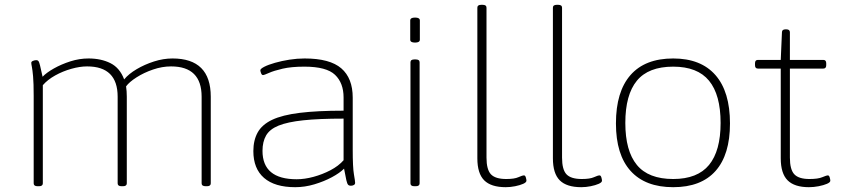

<svg xmlns="http://www.w3.org/2000/svg" viewBox="-20 -772 3498 798"><path d="M136 2Q120 2 120 -10V-373Q120 -427 117.5 -454.5Q115 -482 112.5 -494Q110 -506 110 -511Q110 -516 117 -519Q124 -522 131 -522Q137 -522 140 -518Q143 -514 146.5 -499.5Q150 -485 157 -453Q173 -470 204 -487.5Q235 -505 272.5 -517Q310 -529 348 -529Q400 -529 439 -509.5Q478 -490 496 -442Q515 -465 548 -484.5Q581 -504 620 -516.5Q659 -529 697 -529Q856 -529 856 -370V-10Q856 2 840 2H835Q818 2 818 -10V-370Q818 -496 691 -496Q654 -496 616 -483Q578 -470 547.5 -450.5Q517 -431 504 -413Q507 -393 507 -370V-10Q507 2 491 2H485Q469 2 469 -10V-370Q469 -496 342 -496Q312 -496 276.5 -486Q241 -476 209.5 -458.5Q178 -441 158 -418V-10Q158 2 142 2Z M1207 6Q1122 6 1077.5 -32.5Q1033 -71 1033 -144Q1033 -189 1051 -221.5Q1069 -254 1111 -274Q1153 -294 1226 -303Q1299 -312 1408 -312V-367Q1408 -427 1372.5 -461Q1337 -495 1245 -495Q1191 -495 1154.5 -486.5Q1118 -478 1098 -469Q1078 -460 1073 -460Q1068 -460 1065 -468Q1062 -476 1062 -480Q1062 -486 1078.5 -494.5Q1095 -503 1123 -511Q1151 -519 1183 -524Q1215 -529 1246 -529Q1351 -529 1398.5 -488Q1446 -447 1446 -366V-150Q1446 -76 1451 -47.5Q1456 -19 1456 -12Q1456 -6 1450.5 -3Q1445 0 1438 0Q1431 0 1427 -4Q1423 -8 1419.5 -23Q1416 -38 1410 -71Q1392 -53 1359.5 -35.5Q1327 -18 1287 -6Q1247 6 1207 6ZM1213 -27Q1246 -27 1283 -37Q1320 -47 1353.5 -64.5Q1387 -82 1408 -106V-279Q1306 -279 1240.5 -272Q1175 -265 1138 -250Q1101 -235 1086 -209Q1071 -183 1071 -145Q1071 -27 1213 -27Z M1702 2Q1686 2 1686 -10V-513Q1686 -525 1702 -525H1708Q1724 -525 1724 -513V-10Q1724 2 1708 2ZM1705 -595Q1685 -595 1685 -607V-687Q1685 -699 1705 -699Q1725 -699 1725 -687V-607Q1725 -595 1705 -595Z M2082 6Q2021 6 1992.5 -22.5Q1964 -51 1964 -114V-740Q1964 -752 1980 -752H1986Q2002 -752 2002 -740V-117Q2002 -67 2020.5 -47.5Q2039 -28 2084 -28Q2118 -28 2134.5 -35.5Q2151 -43 2158 -43Q2163 -43 2165.5 -34.5Q2168 -26 2168 -21Q2168 -14 2154.5 -8Q2141 -2 2121 2Q2101 6 2082 6Z M2396 6Q2335 6 2306.5 -22.5Q2278 -51 2278 -114V-740Q2278 -752 2294 -752H2300Q2316 -752 2316 -740V-117Q2316 -67 2334.5 -47.5Q2353 -28 2398 -28Q2432 -28 2448.5 -35.5Q2465 -43 2472 -43Q2477 -43 2479.5 -34.5Q2482 -26 2482 -21Q2482 -14 2468.5 -8Q2455 -2 2435 2Q2415 6 2396 6Z M2778 6Q2662 6 2601 -61.5Q2540 -129 2540 -259Q2540 -391 2600.5 -460Q2661 -529 2778 -529Q2893 -529 2953.5 -460Q3014 -391 3014 -259Q3014 -129 2954 -61.5Q2894 6 2778 6ZM2778 -28Q2879 -28 2927 -86.5Q2975 -145 2975 -261Q2975 -378 2927 -436.5Q2879 -495 2778 -495Q2675 -495 2627 -436.5Q2579 -378 2579 -261Q2579 -145 2627 -86.5Q2675 -28 2778 -28Z M3342 6Q3282 6 3253.5 -22.5Q3225 -51 3225 -114V-487H3130Q3118 -487 3118 -501V-509Q3118 -523 3130 -523H3225L3230 -638Q3230 -650 3245 -650H3248Q3263 -650 3263 -638V-523H3402Q3414 -523 3414 -509V-501Q3414 -487 3402 -487H3263V-117Q3263 -67 3281.5 -47.5Q3300 -28 3344 -28Q3380 -28 3397.5 -35.5Q3415 -43 3421 -43Q3426 -43 3428.5 -34.5Q3431 -26 3431 -21Q3431 -14 3417 -8Q3403 -2 3382.5 2Q3362 6 3342 6Z"/></svg>

Font: Asap Semi Expanded Thin
Style: Regular
Weight: 100
Width: 6
Designer: Pablo Cosgaya
Foundry: Omnibus-Type
Version: Version 3.001; ttfautohint (v1.8.4.7-5d5b)